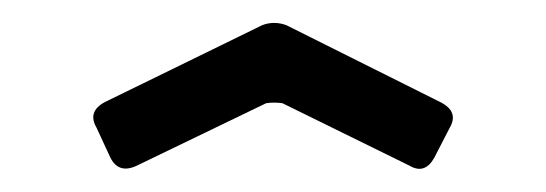

<svg xmlns="http://www.w3.org/2000/svg" viewBox="-20 -833 478 168"><path d="M71.8 -743.7 209.5 -811Q219.7 -814.9 230.5 -811L365.2 -743.7Q381.8 -735.4 373.5 -721.2L359.9 -694.8Q351.6 -680.2 338.4 -688L227.1 -742.7Q219.7 -743.7 212.9 -742.7L99.6 -688Q84 -680.7 76.7 -694.8L64.5 -721.2Q56.2 -735.4 71.8 -743.7Z"/></svg>

Font: GOSTRUS
Style: type_B
Weight: 400
Designer: Юрий и Татьяна Кривогуз
Version: Version 02.00